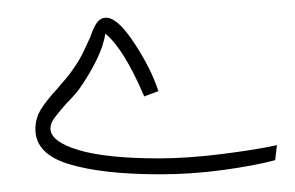

<svg xmlns="http://www.w3.org/2000/svg" viewBox="-20 -192 333 217"><path d="M293 -28 291 -11Q269 -5 233 0Q197 5 161 5Q96 5 58 -6.5Q20 -18 20 -46Q20 -58 26 -68Q32 -78 45 -92Q49 -97 53.5 -102Q58 -107 62 -113Q70 -124 75 -135Q80 -146 82 -150Q86 -162 90 -167Q94 -172 100 -172Q113 -172 132 -143Q151 -114 159 -89L143 -83Q120 -137 99 -154Q97 -140 89 -124Q81 -108 72 -95Q67 -87 55 -75Q48 -67 42.5 -60Q37 -53 37 -47Q37 -32 68.5 -22.5Q100 -13 160 -13Q192 -13 231.5 -18Q271 -23 293 -28Z"/></svg>

Font: Noto Sans Arabic CondThin
Style: Regular
Weight: 250
Width: 3
Designer: Nadine Chahine
Foundry: Monotype Imaging Inc.
Version: Version 1.001